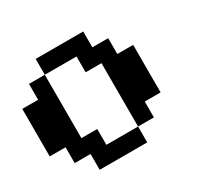

<svg xmlns="http://www.w3.org/2000/svg" viewBox="-179 -1219 1358 1312"><g transform="rotate(-30 500.0 -562.5)"><path d="M250 -125V-250H125V-375H0V-750H125V-875H250V-1000H625V-875H750V-750H875V-375H750V-250H625V-125ZM375 -250H625V-750H500V-875H250V-375H375Z"/></g></svg>

Font: Press Start 2P
Style: Regular
Weight: 400
Designer: CodeMan38
Foundry: CodeMan38
Version: Version 3.000